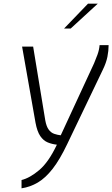

<svg xmlns="http://www.w3.org/2000/svg" viewBox="-20 -786 610 1043"><path d="M97 237V192Q142 181 193 138Q244 95 289 0Q262 -3 239 -12.5Q216 -22 199 -46.5Q182 -71 173 -119L100 -533H160L226 -132Q232 -99 244.5 -82Q257 -65 274.5 -59Q292 -53 310 -51L491 -442Q500 -463 509.5 -489Q519 -515 521 -541H570Q570 -510 563.5 -477.5Q557 -445 539 -408L345 -3Q305 81 266 131Q227 181 185.5 205.5Q144 230 97 237ZM328 -631 458 -766H511L364 -631Z"/></svg>

Font: Exo Thin Light
Style: Italic
Weight: 300
Italic angle: -9°
Version: Version 2.000